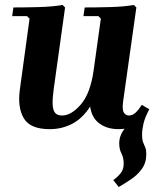

<svg xmlns="http://www.w3.org/2000/svg" viewBox="-20 -510 640 773"><path d="M581 -70Q563 -36 557.5 -11.5Q552 13 552 31Q552 53 556.5 64Q561 75 565 84Q569 93 569 111Q569 145 551.5 169.5Q534 194 508 211.5Q482 229 458 243L436 215Q454 202 466 187Q478 172 478 149Q478 125 469 108Q460 91 460 66Q460 33 486.5 2Q513 -29 571 -70ZM551 -88 581 -70Q558 -24 527 -7Q496 10 458 10Q411 10 380 -13Q349 -36 343 -81Q312 -33 270.5 -11.5Q229 10 180 10Q102 10 76 -33.5Q50 -77 60 -150L99 -435L89 -445H29L34 -480Q81 -480 136.5 -481.5Q192 -483 232 -490L242 -480L196 -150Q191 -113 192 -89.5Q193 -66 202 -55.5Q211 -45 230 -45Q267 -45 305.5 -89.5Q344 -134 357 -227L386 -435L376 -445H316L321 -480Q368 -480 423.5 -481.5Q479 -483 519 -490L529 -480L476 -104Q471 -69 478.5 -57Q486 -45 499 -45Q514 -45 526.5 -57Q539 -69 551 -88Z"/></svg>

Font: Brygada 1918
Style: Bold Italic
Weight: 700
Italic angle: -8°
Designer: Mateusz Machalski | Borys Kosmynka | Przemek Hoffer
Foundry: NIEPODLEGLA 2018
Version: Version 3.006